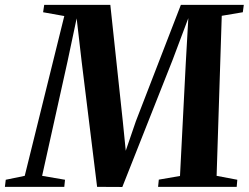

<svg xmlns="http://www.w3.org/2000/svg" viewBox="-63 -763 1016 784"><path d="M-43 0 -39.5 -29 38 -45 199.5 -697.5 113 -713 117.5 -743H387.5L438.5 -267L450.5 -147.5L492 -268.5L675.5 -743H932.5L928.5 -713L842.5 -698.5L821.5 -45L906 -29L903.5 0H582.5L585.5 -29.5L672 -44.5L695.5 -504L706 -689L641.5 -517.5L436.5 0.5L333.5 0L270.5 -511L250 -688L212.5 -511L109 -45L202.5 -29L199.5 0Z"/></svg>

Font: Merriweather 96pt
Style: Bold Italic
Weight: 700
Italic angle: -7.8°
Version: Version 2.101